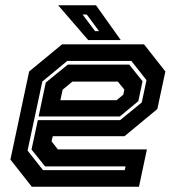

<svg xmlns="http://www.w3.org/2000/svg" viewBox="-20 -708 666 728"><path d="M526 -540 607 -437 576.5 -294.5 452 -191.5H180L175.5 -172L199.5 -141.5H537L507 0H100.5L19.5 -103L90.5 -437L215.5 -540ZM470 -463 520.5 -400 504.5 -324.5 434.5 -266.5H126.5L153.5 -395L237 -463ZM478 -477H235L140.5 -399L84.5 -137L143 -63H453L456 -77H151L99.5 -141L123.5 -252.5H435.5L517.5 -319.5L535.5 -404ZM427 -398.5H254.5L217.5 -368L209 -328H422L447.5 -349L451.5 -368ZM438 -556H314.5L200.5 -688H344ZM355.5 -590 309 -653H293L340.5 -590Z"/></svg>

Font: Tourney
Style: Bold Italic
Weight: 700
Italic angle: -12°
Version: Version 1.015